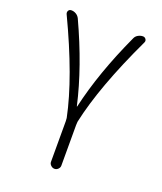

<svg xmlns="http://www.w3.org/2000/svg" viewBox="-137 -609 774 917"><g transform="rotate(20 250.0 -150.5)"><path d="M221.7 -28.3Q182.6 -218.8 51.8 -494.1Q47.9 -502.9 52.2 -511.2Q56.6 -519.5 67.4 -519.5Q80.1 -519.5 91.3 -512.7Q102.5 -505.9 108.4 -494.1Q206.1 -283.2 248 -97.7Q248 -96.7 249 -96.7Q250 -96.7 250 -97.7Q292 -282.2 389.6 -494.1Q394.5 -505.9 406.2 -512.7Q418 -519.5 430.7 -519.5Q440.4 -519.5 445.8 -511.7Q451.2 -503.9 447.3 -495.1Q317.4 -220.7 276.4 -29.3Q275.4 -23.4 275.4 -11.7V194.3Q275.4 204.1 267.6 211.9Q259.8 219.7 249.5 219.7Q239.3 219.7 231 211.9Q222.7 204.1 222.7 194.3V-11.7Q222.7 -22.5 221.7 -28.3Z"/></g></svg>

Font: Rounded Mgen+ 1m light
Style: Regular
Weight: 200
Designer: [Source Han Sans]
Ryoko NISHIZUKA  (kana & ideographs); Paul D. Hunt (Latin, Greek & Cyrillic); Wenlong ZHANG  (bopomofo
Version: Version 1.059.20150602